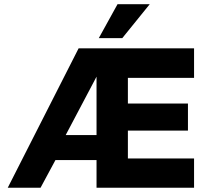

<svg xmlns="http://www.w3.org/2000/svg" viewBox="-20 -876 970 896"><path d="M678.7 -856.3H528.4L441 -698H550.6ZM885.6 -650.5H346.9L16.2 0H169.3L238.8 -129.1H430.5V0H885.6V-136.5H576.8V-266.5H857.1V-392.7H576.8V-512.7H885.6ZM286.6 -245.7 430.5 -518.2V-245.7Z"/></svg>

Font: Overused Grotesk Light
Style: Regular
Weight: 300
Designer: RandomMaerks
Version: Version 0.005